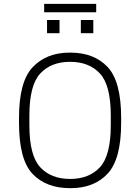

<svg xmlns="http://www.w3.org/2000/svg" viewBox="-20 -970 730 1000"><path d="M79 -330V-356Q79 -546 151 -621Q223 -696 343 -696H346Q470 -696 540.5 -621Q611 -546 611 -356V-330Q611 -141 540.5 -65.5Q470 10 348 10H345Q220 10 149.5 -64.5Q79 -139 79 -330ZM557 -318V-368Q557 -526 500.5 -587Q444 -648 345 -648Q246 -648 189.5 -587Q133 -526 133 -368V-318Q133 -160 189.5 -99Q246 -38 345 -38Q444 -38 500.5 -99Q557 -160 557 -318ZM481 -950V-906H210V-950ZM290 -797H225V-866H290ZM466 -797H401V-866H466Z"/></svg>

Font: Chivo Thin
Style: Regular
Weight: 100
Designer: Hector Gatti
Foundry: Omnibus-Type
Version: Version 1.007